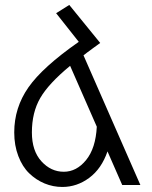

<svg xmlns="http://www.w3.org/2000/svg" viewBox="-20 -742 610 770"><path d="M257.8 -722.2 381.8 -569.8Q374 -564 350.1 -546.6Q326.2 -529.3 314.9 -520L543 0H470.2L411.1 -134.8Q387.2 -65.4 337.9 -28.8Q288.6 7.8 230 7.8Q192.9 7.8 158.7 -6.3Q124.5 -20.5 97.2 -46.9Q69.8 -73.2 53.5 -116Q37.1 -158.7 37.1 -210.9Q37.1 -310.1 94 -391.6Q150.9 -473.1 295.9 -574.2L205.1 -689ZM235.8 -53.2Q287.1 -53.2 325.4 -100.3Q363.8 -147.5 368.2 -233.9L261.2 -478Q174.8 -406.7 141.4 -348.9Q107.9 -291 107.9 -210.9Q107.9 -137.2 146 -95.2Q184.1 -53.2 235.8 -53.2Z"/></svg>

Font: LT Superior
Style: Regular
Weight: 400
Designer: Daniel Lyons
Foundry: LyonsType
Version: Version 1.000